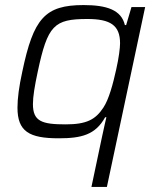

<svg xmlns="http://www.w3.org/2000/svg" viewBox="-20 -538 633 758"><path d="M383 1 341 200H402L553 -510H499L478 -439H473C459 -499 401 -518 310 -518C157 -518 112 -465 68 -255C55 -196 49 -149 49 -113C49 -19 95 8 212 8C302 8 357 -6 395 -75H400C399 -69 392 -43 383 1ZM239 -47C145 -47 110 -59 110 -127C110 -157 117 -199 129 -255C168 -438 193 -463 325 -463C416 -463 454 -438 454 -367C454 -349 449 -309 439 -265C426 -206 410 -146 388 -113C357 -66 322 -47 239 -47Z"/></svg>

Font: Saira UNSAM Light Italic
Style: Regular
Weight: 300
Italic angle: -12°
Designer: Hector Gatti with collaboration of the Omnibus-Type team
Foundry: Omnibus-Type
Version: Version 0.072;PS 000.072;hotconv 1.0.88;makeotf.lib2.5.64775